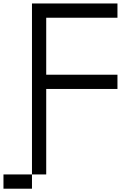

<svg xmlns="http://www.w3.org/2000/svg" viewBox="-187 -937 790 1123"><path d="M0 83.3V166.7H-166.7V83.3ZM0 -916.7H500V-833.3H83.3V-500H500V-416.7H83.3V83.3H0Z"/></svg>

Font: Galmuri11 Regular
Style: Regular
Weight: 400
Designer: Minseo Lee (Quiple)
Version: Version 2.356;hotconv 1.1.0;makeotfexe 2.6.0 DEVELOPMENT